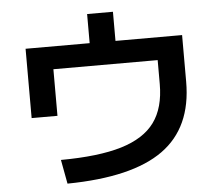

<svg xmlns="http://www.w3.org/2000/svg" viewBox="-57 -878 1114 985"><g transform="rotate(-5 500.0 -385.0)"><path d="M767 -424V-547H230V-307H97V-664H427V-814H560V-664H903V-424Q903 -188 744 -74Q585 40 251 44L228 -80Q423 -81 540.5 -116.5Q658 -152 712.5 -226.5Q767 -301 767 -424Z"/></g></svg>

Font: Enso
Style: Bold
Weight: 700
Designer: Coji Morishita
Foundry: UNDERFOREST DESIGN
Version: Version 1.000